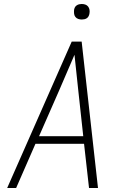

<svg xmlns="http://www.w3.org/2000/svg" viewBox="-20 -944 640 964"><path d="M16 0 340 -735H390L472 0H427L402 -222H158L61 0ZM176 -260H398L373 -490Q368 -535 363.5 -579.5Q359 -624 354 -669Q335 -624 315.5 -579.5Q296 -535 277 -490ZM391 -846Q381 -846 372.5 -849Q364 -852 358.5 -859Q353 -866 352 -875.5Q351 -885 352 -895Q353 -901 356 -907Q359 -913 365 -917Q371 -921 377.5 -922.5Q384 -924 390 -924Q400 -924 408.5 -921Q417 -918 422.5 -911Q428 -904 429.5 -894.5Q431 -885 429 -875Q428 -869 425 -863Q422 -857 416.5 -853Q411 -849 404 -847.5Q397 -846 391 -846Z"/></svg>

Font: Iosevka Aile Extralight
Style: Italic
Weight: 200
Italic angle: -9°
Designer: Belleve Invis
Foundry: Belleve Invis
Version: Version 31.1.0; ttfautohint (v1.8.4)